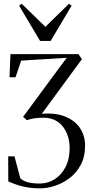

<svg xmlns="http://www.w3.org/2000/svg" viewBox="-20 -790 498 1020"><path d="M195.5 210.5Q147 210.5 112.2 203Q77.5 195.5 55.8 186.8Q34 178 24 173.5L23.5 40.5H57L87.5 156.5Q98.5 169 124 177Q149.5 185 192 185Q233 185 269 163Q305 141 327.5 98.5Q350 56 350 -5Q350 -33.5 342 -61.8Q334 -90 317.2 -113.2Q300.5 -136.5 274.2 -150.5Q248 -164.5 211.5 -164.5Q182.5 -164.5 162.5 -161.5Q142.5 -158.5 123 -151.5L102.5 -169L272 -399L334.5 -483L92.5 -468L62.5 -379.5H30.5L35.5 -502.5H397L415 -475.5L202 -185.5Q276.5 -191.5 327.8 -170.2Q379 -149 405.5 -108.8Q432 -68.5 432 -17Q432 43.5 408.5 86.8Q385 130 348.2 157.2Q311.5 184.5 270.8 197.5Q230 210.5 195.5 210.5ZM193 -572.5 81.5 -760 95.5 -770 221 -647.5 346.5 -770 360.5 -760 249 -572.5Z"/></svg>

Font: Merriweather 144pt Light
Style: Regular
Weight: 300
Version: Version 2.100